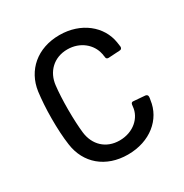

<svg xmlns="http://www.w3.org/2000/svg" viewBox="-128 -616 697 727"><g transform="rotate(-30 220.0 -253.0)"><path d="M228 8C325 8 394 -50 404 -128C405 -133 406 -138 406 -142C406 -149 402 -152 396 -153L346 -157C340 -158 336 -155 335 -148C335 -145 334 -143 334 -140C330 -94 288 -54 227 -54C168 -54 128 -93 121 -150C118 -176 116 -211 116 -253C116 -293 118 -329 121 -355C127 -412 168 -452 227 -452C284 -452 324 -415 333 -373C334 -369 335 -366 335 -361C336 -359 336 -357 336 -355C337 -348 341 -346 347 -346L397 -349C403 -349 407 -353 407 -360L404 -381C392 -456 323 -514 228 -514C131 -514 64 -455 52 -369C48 -337 45 -298 45 -254C45 -212 47 -172 52 -138C64 -50 131 8 228 8Z"/></g></svg>

Font: Barlow Semi Condensed
Style: Regular
Weight: 400
Width: 4
Designer: Jeremy Tribby
Foundry: Tribby Type
Version: Version 1.422;hotconv 1.0.109;makeotfexe 2.5.65596